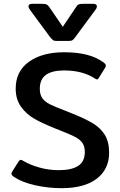

<svg xmlns="http://www.w3.org/2000/svg" viewBox="-20 -968 629 1003"><path d="M241 -775 137 -916Q129 -927 129 -935Q129 -948 147 -948H200Q217 -948 224 -944.5Q231 -941 239 -929L308 -828L376 -929Q383 -941 390 -944.5Q397 -948 415 -948H467Q486 -948 486 -935Q486 -925 478 -916L374 -775Q365 -762 358.5 -758Q352 -754 336 -754H279Q263 -754 257.5 -758Q252 -762 241 -775ZM53 -44Q40 -53 40 -60Q40 -67 44 -72L77 -124Q83 -133 88 -133Q93 -133 101 -128Q138 -106 187 -92.5Q236 -79 286 -79Q354 -79 388.5 -101.5Q423 -124 423 -174Q423 -204 410 -222Q397 -240 372 -253Q347 -266 291 -288L268 -297Q203 -323 160.5 -347Q118 -371 90 -410Q62 -449 62 -505Q62 -596 131.5 -645.5Q201 -695 314 -695Q383 -695 433.5 -682Q484 -669 521 -642Q533 -633 533 -625Q533 -619 529 -614L497 -562Q491 -553 487 -553Q483 -553 474 -559Q410 -600 315 -600Q252 -600 220 -577Q188 -554 188 -504Q188 -473 201.5 -454.5Q215 -436 241 -423Q267 -410 325 -388L350 -378Q423 -349 464 -324.5Q505 -300 527.5 -263.5Q550 -227 550 -170Q550 -84 485.5 -34.5Q421 15 302 15Q231 15 162.5 -0.5Q94 -16 53 -44Z"/></svg>

Font: Mitr
Style: Regular
Weight: 400
Designer: Thanarat Vachiruckul
Foundry: Cadson Demak
Version: Version 1.003